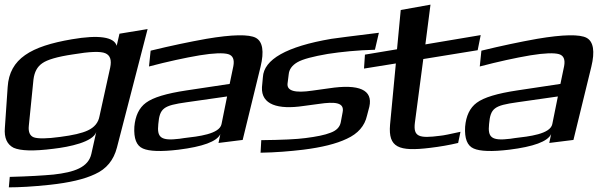

<svg xmlns="http://www.w3.org/2000/svg" viewBox="-72 -622 2622 826"><path d="M-39 -248 -51 -73C-55 -28 -41 0 -13 14C17 27 72 29 158 18C227 10 328 -11 342 -54L321 40C308 98 248 119 158 129C114 133 51 137 -30 139L-34 184C10 184 69 181 143 173C226 164 291 149 337 127C386 105 417 67 431 13L563 -497L442 -477L430 -425C419 -463 353 -473 237 -453C61 -423 -31 -370 -39 -248ZM356 -122C351 -94 334 -74 306 -61C281 -49 241 -40 187 -33C129 -25 92 -25 74 -31C57 -37 49 -54 52 -81L72 -280C76 -312 88 -335 110 -350C131 -365 174 -378 242 -388C313 -400 360 -402 381 -393C402 -384 409 -364 402 -331Z M972 -20 1049 -335C1065 -401 1058 -443 1029 -459C1000 -475 928 -474 816 -455C743 -442 662 -425 576 -404L569 -336C649 -357 722 -373 787 -384C848 -394 889 -395 910 -389C930 -383 937 -366 932 -338L916 -261L730 -233C644 -220 587 -203 556 -180C526 -158 510 -123 506 -77C503 -26 515 5 543 17C570 29 621 31 696 22C800 9 861 -13 876 -45L868 -7ZM609 -88C615 -157 631 -168 730 -182L905 -207L881 -88C872 -45 781 -35 720 -28L700 -25C619 -15 603 -31 609 -88Z M1233 -166 1300 -175C1368 -185 1411 -182 1402 -139L1394 -96C1390 -75 1375 -60 1350 -51C1325 -41 1289 -34 1242 -28C1206 -23 1141 -20 1052 -19L1049 35C1113 34 1174 29 1233 22C1312 12 1374 -3 1420 -25C1468 -47 1497 -80 1507 -125L1517 -163C1533 -235 1474 -262 1343 -242L1271 -232C1197 -221 1162 -231 1165 -262L1170 -302C1172 -324 1185 -341 1207 -354C1231 -368 1275 -379 1338 -390C1396 -399 1465 -406 1541 -408L1558 -481C1443 -467 1375 -458 1354 -455C1160 -422 1063 -366 1059 -290L1055 -247C1051 -171 1125 -150 1233 -166Z M1713 -95 1749 -368 1983 -406 1996 -471 1758 -431 1780 -602 1652 -579 1636 -410 1498 -387 1494 -327 1631 -349 1606 -85C1598 12 1642 31 1779 14C1821 9 1861 2 1899 -7L1909 -55C1864 -45 1835 -39 1822 -38C1731 -26 1705 -33 1713 -95Z M2395 -20 2472 -335C2488 -401 2481 -443 2452 -459C2423 -475 2351 -474 2239 -455C2166 -442 2085 -425 1999 -404L1992 -336C2072 -357 2145 -373 2210 -384C2271 -394 2312 -395 2333 -389C2353 -383 2360 -366 2355 -338L2339 -261L2153 -233C2067 -220 2010 -203 1979 -180C1949 -158 1933 -123 1929 -77C1926 -26 1938 5 1966 17C1993 29 2044 31 2119 22C2223 9 2284 -13 2299 -45L2291 -7ZM2032 -88C2038 -157 2054 -168 2153 -182L2328 -207L2304 -88C2295 -45 2204 -35 2143 -28L2123 -25C2042 -15 2026 -31 2032 -88Z"/></svg>

Font: Gamestation Warped
Style: Italic
Weight: 400
Designer: Jonas Hecksher
Foundry: Jonas Hecksher, Playtypeª, e-types AS
Version: Version 1.003